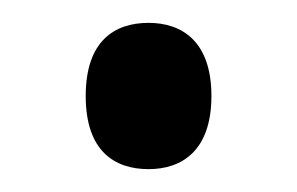

<svg xmlns="http://www.w3.org/2000/svg" viewBox="-20 -141 260 168"><path d="M110 7C139 7 165 -9 165 -57C165 -105 139 -121 110 -121C80 -121 55 -105 55 -57C55 -9 80 7 110 7Z"/></svg>

Font: Noto Serif Khmer Condensed
Style: Regular
Weight: 400
Width: 3
Designer: Danh Hong and the Monotype Design Team
Foundry: Monotype Imaging Inc.
Version: Version 2.004